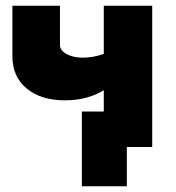

<svg xmlns="http://www.w3.org/2000/svg" viewBox="-20 -510 610 666"><path d="M205 -162Q122 -162 72.5 -203Q23 -244 23 -315V-490H188V-354Q188 -335 211 -322.5Q234 -310 267 -310Q303 -310 340 -323V-490H508V0H420V136H264V-123H340V-197Q283 -162 205 -162Z"/></svg>

Font: Cantarell Extra Bold
Style: Regular
Weight: 800
Designer: Dave Crossland, Nikolaus Waxweiler, Florian Fecher, Jacques Le Bailly, Eben Sorkin, Alexei Vanyashin, Alexios Zavras, Em
Version: Version 0.303